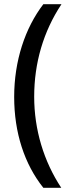

<svg xmlns="http://www.w3.org/2000/svg" viewBox="-20 -743 338 921"><path d="M48 -278C48 -107 97 44 188 158H274C190 31 144 -121 144 -279C144 -441 188 -592 275 -723H188C100 -608 48 -451 48 -278Z"/></svg>

Font: Noto Sans Bengali ExtraCondensed Medium
Style: Regular
Weight: 500
Width: 2
Designer: Joana Ranito - Universal Thirst; Jelle Bosma - Monotype Design Team
Foundry: Universal Thirst ehf.
Version: Version 3.000